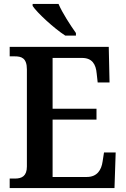

<svg xmlns="http://www.w3.org/2000/svg" viewBox="-20 -951 638 971"><path d="M310 -771H364V-784C337 -822 295 -886 276 -931H145V-921C168 -886 254 -807 310 -771ZM29 0H559L565 -180H506L499 -135C493 -91 471 -56 419 -56H246V-346H468V-401H246V-658H395C446 -658 465 -626 469 -579L474 -534H534L530 -714H29V-666H55C88 -666 116 -658 116 -600V-109C116 -61 91 -48 56 -48H29Z"/></svg>

Font: Noto Serif Devanagari SemiCondensed SemiBold
Style: Regular
Weight: 600
Width: 4
Designer: Universal Thirst, Indian Type Foundry and the Monotype Design Team
Foundry: Monotype Imaging Inc.
Version: Version 2.004